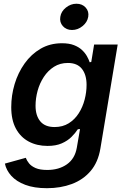

<svg xmlns="http://www.w3.org/2000/svg" viewBox="-20 -782 666 1018"><path d="M229 215.8Q161.1 215.8 114 198Q66.9 180.2 40 150.4Q13.2 120.6 5.9 85.4L116.7 54.7Q122.1 69.3 134 84.2Q146 99.1 168.9 109.1Q191.9 119.1 230.5 119.1Q292 119.1 334.5 89.4Q377 59.6 387.2 1.5L404.3 -97.7L392.6 -96.7Q379.4 -76.2 358.9 -55.9Q338.4 -35.6 307.6 -22Q276.9 -8.3 231.9 -8.3Q175.8 -8.3 132.3 -31.5Q88.9 -54.7 64.2 -100.3Q39.6 -146 39.6 -213.9Q39.6 -276.4 57.6 -336.4Q75.7 -396.5 110.6 -445.6Q145.5 -494.6 195.3 -523.7Q245.1 -552.7 308.6 -552.7Q346.2 -552.7 372.1 -542.7Q397.9 -532.7 414.8 -516.8Q431.6 -501 441.2 -483.6Q450.7 -466.3 455.6 -451.7L463.9 -453.6L479 -545.9H604L512.2 5.9Q500 78.6 460.2 125Q420.4 171.4 360.8 193.6Q301.3 215.8 229 215.8ZM269.5 -108.4Q312.5 -108.4 344.5 -128.4Q376.5 -148.4 397.5 -181.4Q418.5 -214.4 428.7 -253.7Q439 -293 439 -332Q439 -385.7 414.3 -417Q389.6 -448.2 339.8 -448.2Q298.3 -448.2 266.4 -428Q234.4 -407.7 212.4 -374.3Q190.4 -340.8 179.4 -300.8Q168.5 -260.7 168.5 -221.2Q168.5 -168.9 193.6 -138.7Q218.8 -108.4 269.5 -108.4ZM361.8 -623Q331.5 -623 313.2 -643.6Q294.9 -664.1 299.8 -692.9Q304.2 -721.7 329.6 -741.9Q355 -762.2 385.3 -762.2Q416 -762.2 434.3 -741.9Q452.6 -721.7 447.8 -692.9Q442.9 -664.1 417.7 -643.6Q392.6 -623 361.8 -623Z"/></svg>

Font: Inter SemiBold
Style: Italic
Weight: 600
Italic angle: -9.3988°
Designer: Rasmus Andersson
Foundry: rsms
Version: Version 4.001;git-66647c0bb